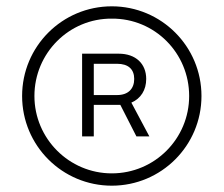

<svg xmlns="http://www.w3.org/2000/svg" viewBox="-20 -757 708 608"><path d="M240 -325H277V-425H356H361L412 -325H453L396 -432C426 -445 443 -472 443 -507C443 -555 410 -587 356 -587H240ZM50 -453C50 -296 177 -169 334 -169C491 -169 618 -296 618 -453C618 -610 491 -737 334 -737C177 -737 50 -610 50 -453ZM89 -453C89 -589 199 -699 334 -698C470 -699 579 -589 579 -453C579 -318 470 -208 334 -208C199 -208 89 -318 89 -453ZM277 -456V-555H351C386 -555 405 -538 405 -507C405 -476 386 -456 351 -456Z"/></svg>

Font: Wafeq Light
Style: Regular
Weight: 300
Designer: Rasmus Andersson & Azza Alameddine
Foundry: Google & TypeTogether
Version: Version 3.000;January 28, 2025;FontCreator 15.0.0.3014 64-bi